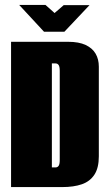

<svg xmlns="http://www.w3.org/2000/svg" viewBox="-20 -761 442 781"><path d="M25 0V-591H257Q301 -591 328.5 -578Q356 -565 369 -542.5Q382 -520 382 -490V-125Q382 -78 364 -50.5Q346 -23 313 -11.5Q280 0 233 0ZM191 -80H206Q214 -80 218.5 -86.5Q223 -93 223 -110V-473Q223 -490 218.5 -496.5Q214 -503 206 -503H191ZM159 -632 58 -741H165L202 -708L239 -740H344L242 -632Z"/></svg>

Font: Alumni Sans Black
Style: Regular
Weight: 900
Designer: Robert E. Leuschke
Foundry: Robert E. Leuschke
Version: Version 1.018